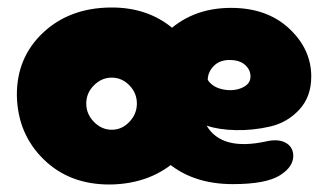

<svg xmlns="http://www.w3.org/2000/svg" viewBox="-20 -491 875 512"><path d="M275 1Q385 -1 456.5 -69Q528 -137 526 -236Q523 -338 452.5 -405Q382 -472 275 -471Q165 -470 94.5 -403.5Q24 -337 25 -236Q27 -134 96.5 -66Q166 2 275 1ZM325 -166Q305 -145 278 -145Q251 -145 230.5 -166Q210 -187 210 -215Q210 -243 230.5 -263.5Q251 -284 278 -284Q305 -284 325 -263.5Q345 -243 345 -215Q345 -187 325 -166ZM601 0Q689 0 726.5 -23.5Q764 -47 762 -79Q760 -101 740.5 -111Q721 -121 690 -114Q571 -88 531 -156Q563 -145 608.5 -144Q654 -143 700 -153.5Q746 -164 778 -198.5Q810 -233 810 -287Q810 -360 751 -415Q692 -470 596 -470Q489 -470 419.5 -399.5Q350 -329 350 -229Q350 -128 419.5 -64Q489 0 601 0ZM534 -278Q534 -298 549.5 -314.5Q565 -331 592 -331Q619 -331 633.5 -318Q648 -305 648 -287Q648 -267 625.5 -257Q603 -247 575 -252.5Q547 -258 534 -278Z"/></svg>

Font: Cherry Bomb
Style: Regular
Weight: 400
Designer: satsuyako
Foundry: satsuyako
Version: Version 4.0